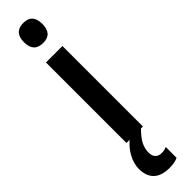

<svg xmlns="http://www.w3.org/2000/svg" viewBox="-342 -719 916 916"><g transform="rotate(-45 116.0 -261.5)"><path d="M117 -753Q178 -753 178 -685Q178 -618 117 -618Q54 -618 54 -685Q54 -753 117 -753ZM171 -543V0H60V-543ZM102 108Q102 129 113 141Q124 153 145 153Q157 153 165 151Q173 149 179 146V219Q170 224 155 227Q140 230 122 230Q68 230 41 204Q14 178 14 130Q14 94 34.5 56.5Q55 19 98 -14L158 0Q125 33 113.5 57.5Q102 82 102 108Z"/></g></svg>

Font: Noto Sans Khmer UI ExtraCondensed SemiBold
Style: Regular
Weight: 600
Width: 2
Designer: Danh Hong and the Monotype Design Team
Foundry: Monotype Imaging Inc.
Version: Version 2.002; ttfautohint (v1.8.4.7-5d5b)